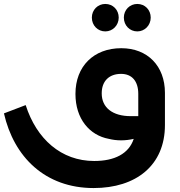

<svg xmlns="http://www.w3.org/2000/svg" viewBox="-34 -720 912 972"><path d="M499 -561C537 -561 567 -592 567 -631C567 -670 538 -700 499 -700C461 -700 431 -670 431 -631C431 -591 461 -561 499 -561ZM661 -561C699 -561 729 -592 729 -631C729 -670 700 -700 661 -700C623 -700 593 -670 593 -631C593 -591 623 -561 661 -561ZM580 -476C440 -476 348 -384 348 -245V-244C348 -119 419 -35 517 -17C557 -7 600 -7 643 -17C618 59 545 95 443 95C276 95 151 -16 96 -188L-14 -146C36 74 194 232 440 232C655 232 801 117 801 -87V-250C801 -386 713 -476 580 -476ZM481 -247V-248C481 -309 518 -346 579 -346C634 -346 666 -309 666 -245V-132H628C536 -132 481 -175 481 -247Z"/></svg>

Font: Juman SemiBold
Style: Regular
Weight: 600
Designer: Bandar Raffah (Arabic) Julieta Ulanovsky (Latin)
Foundry: Caramella
Version: Version 5.022;PS 005.022;hotconv 1.0.88;makeotf.lib2.5.64775